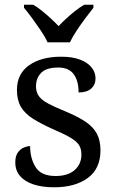

<svg xmlns="http://www.w3.org/2000/svg" viewBox="-20 -786 491 816"><path d="M210 10Q160 10 123 -2Q86 -14 65.5 -37.5Q45 -61 45 -96Q45 -123 56 -138Q67 -153 81.5 -159Q96 -165 108 -165Q108 -113 131.5 -75.5Q155 -38 216 -38Q269 -38 297.5 -63.5Q326 -89 326 -129Q326 -154 315.5 -170Q305 -186 278.5 -201.5Q252 -217 203 -238Q152 -261 118.5 -282.5Q85 -304 68.5 -332.5Q52 -361 52 -404Q52 -472 103.5 -508.5Q155 -545 240 -545Q288 -545 320.5 -532.5Q353 -520 369.5 -499Q386 -478 386 -453Q386 -426 367.5 -409.5Q349 -393 314 -393Q314 -443 293 -471Q272 -499 228 -499Q177 -499 155 -476.5Q133 -454 133 -419Q133 -394 145.5 -377Q158 -360 185.5 -345.5Q213 -331 257 -313Q310 -291 343 -269Q376 -247 391.5 -218Q407 -189 407 -147Q407 -69 353 -29.5Q299 10 210 10ZM182 -606Q172 -629 154 -655.5Q136 -682 117 -708Q98 -734 82 -753V-766H121Q140 -755 159 -739.5Q178 -724 196 -707.5Q214 -691 229 -675Q244 -691 262 -707.5Q280 -724 299.5 -739.5Q319 -755 338 -766H377V-753Q362 -734 342.5 -708Q323 -682 305.5 -655.5Q288 -629 277 -606Z"/></svg>

Font: Noto Serif Tamil
Style: Italic
Weight: 400
Italic angle: -12°
Designer: Indian Type Foundry, Tom Grace, and the Monotype Design Team
Foundry: Monotype Imaging Inc.
Version: Version 2.003